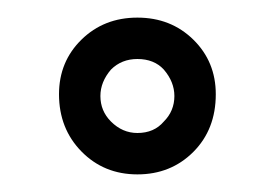

<svg xmlns="http://www.w3.org/2000/svg" viewBox="-20 -744 312 218"><path d="M47 -637Q47 -674 72.5 -699Q98 -724 136 -724Q174 -724 199.5 -699Q225 -674 225 -637Q225 -597 199.5 -571.5Q174 -546 136 -546Q98 -546 72.5 -572Q47 -598 47 -637ZM106 -665Q94 -651 94 -635Q94 -618 106 -606Q119 -593 136 -593Q155 -593 166 -606Q178 -618 178 -635Q178 -651 166 -665Q155 -677 136 -677Q118 -677 106 -665Z"/></svg>

Font: PTCRaleway Medium
Style: Regular
Weight: 500
Designer: Matt McInerney, Pablo Impallari, Rodrigo Fuenzalida
Foundry: Matt McInerney, Pablo Impallari, Rodrigo Fuenzalida
Version: Version 3.000g; ttfautohint (v1.5) -l 8 -r 28 -G 28 -x 14 -D